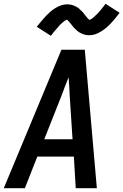

<svg xmlns="http://www.w3.org/2000/svg" viewBox="-23 -999 655 1019"><path d="M-3 0 201 -490 303 -735H427L491 0H379L369 -168H175L109 0ZM362 -260 347 -490Q346 -515 344.5 -539.5Q343 -564 341 -589Q331 -564 321.5 -539.5Q312 -515 303 -490L212 -260ZM247 -809 172 -857Q186 -874 198 -888.5Q210 -903 221.5 -915Q233 -927 244.5 -937Q256 -947 270.5 -956Q285 -965 301 -970.5Q317 -976 334 -976Q339 -976 344 -975.5Q349 -975 353.5 -974Q358 -973 363 -971.5Q368 -970 372 -968Q376 -966 380 -964Q384 -962 388.5 -959.5Q393 -957 396.5 -953.5Q400 -950 403.5 -946.5Q407 -943 410.5 -940Q414 -937 417 -933.5Q420 -930 422.5 -926.5Q425 -923 427.5 -920Q430 -917 434 -912Q438 -907 441 -903.5Q444 -900 448 -896.5Q452 -893 452 -892H451Q451 -894 455 -895Q459 -896 462 -898Q465 -900 469 -903.5Q473 -907 475 -908.5Q477 -910 479 -912Q481 -914 483 -916Q485 -918 487.5 -920Q490 -922 492.5 -924.5Q495 -927 497.5 -930Q500 -933 502.5 -936Q505 -939 508 -942Q511 -945 513.5 -948.5Q516 -952 519 -955.5Q522 -959 525 -963Q528 -967 531.5 -971Q535 -975 537 -979L612 -931Q598 -913 586.5 -899Q575 -885 563.5 -873Q552 -861 540 -851Q528 -841 513.5 -832Q499 -823 483.5 -817.5Q468 -812 451 -812Q446 -812 441 -812.5Q436 -813 431 -814Q426 -815 421.5 -816.5Q417 -818 412.5 -820Q408 -822 404 -824Q400 -826 396 -828.5Q392 -831 388 -834.5Q384 -838 380.5 -841.5Q377 -845 373.5 -848Q370 -851 367 -854.5Q364 -858 361.5 -861.5Q359 -865 356.5 -868Q354 -871 350 -876Q346 -881 343 -884.5Q340 -888 336 -891.5Q332 -895 332 -896H333Q333 -894 329 -893Q325 -892 322 -890Q319 -888 315 -884.5Q311 -881 309 -879.5Q307 -878 305 -876Q303 -874 301 -872Q299 -870 296.5 -868Q294 -866 292 -863.5Q290 -861 287.5 -858Q285 -855 282.5 -852Q280 -849 277 -846Q274 -843 271.5 -839.5Q269 -836 265.5 -832.5Q262 -829 259 -825Q256 -821 253 -817Q250 -813 247 -809Z"/></svg>

Font: Iosevka SmBd Ex Obl
Style: Regular
Weight: 600
Width: 7
Italic angle: -9°
Monospace: yes
Designer: Belleve Invis
Foundry: Belleve Invis
Version: Version 32.5.0; ttfautohint (v1.8.4)